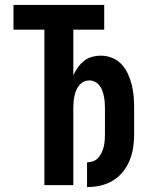

<svg xmlns="http://www.w3.org/2000/svg" viewBox="-20 -755 640 783"><path d="M335 8V-93Q348 -93 360 -97.5Q372 -102 380.5 -111.5Q389 -121 394.5 -132.5Q400 -144 403 -156.5Q406 -169 407 -182Q408 -195 408 -207V-315Q408 -327 407 -339Q406 -351 403.5 -363Q401 -375 397 -386Q393 -397 385.5 -406.5Q378 -416 367 -421.5Q356 -427 344 -427Q332 -427 321 -421.5Q310 -416 302.5 -406.5Q295 -397 290.5 -386Q286 -375 283.5 -363Q281 -351 280 -339Q279 -327 279 -315V0H161V-634H35V-735H405V-634H279V-448Q287 -465 297.5 -480Q308 -495 322.5 -506.5Q337 -518 355 -523Q373 -528 392 -528Q415 -528 437.5 -519Q460 -510 476 -492.5Q492 -475 502 -453Q512 -431 517.5 -408.5Q523 -386 525 -362.5Q527 -339 527 -315V-207Q527 -180 523 -153Q519 -126 508.5 -100.5Q498 -75 480.5 -53.5Q463 -32 439.5 -18Q416 -4 389 2Q362 8 335 8Z"/></svg>

Font: Iosevka Custom Extended
Style: Bold
Weight: 700
Width: 7
Monospace: yes
Designer: Belleve Invis
Foundry: Belleve Invis
Version: Version 11.2.4; ttfautohint (v1.8.4)